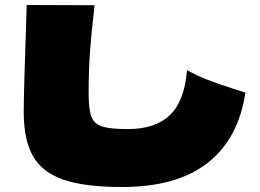

<svg xmlns="http://www.w3.org/2000/svg" viewBox="-20 -752 1040 769"><path d="M469 -3Q320 -3 235 -32Q150 -61 112.5 -126Q75 -191 75 -305Q75 -381 87 -732L359 -731Q346 -623 340.5 -546Q335 -469 335 -379Q335 -314 346 -285Q357 -256 389 -245.5Q421 -235 492 -235Q602 -235 660.5 -291Q719 -347 729 -471Q771 -448 811 -432.5Q851 -417 916 -396L963 -381Q935 -196 811.5 -99.5Q688 -3 469 -3Z"/></svg>

Font: Dela Gothic One
Style: Regular
Weight: 400
Designer: aratakana
Foundry: aratakana
Version: Version 1.004